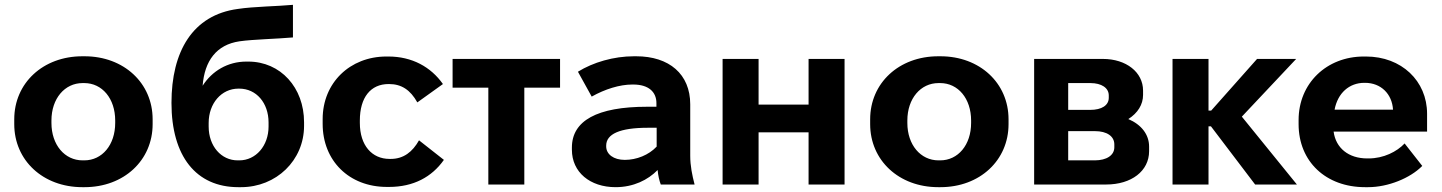

<svg xmlns="http://www.w3.org/2000/svg" viewBox="-20 -764 5970 795"><path d="M321 11H330C493 11 612 -100 612 -250V-270C612 -420 493 -531 330 -531H321C158 -531 39 -420 39 -270V-250C39 -100 158 11 321 11ZM322 -100C248 -100 193 -164 193 -255V-265C193 -356 248 -420 322 -420H329C403 -420 457 -356 457 -265V-255C457 -164 403 -100 329 -100Z M967 11H978C1124 11 1239 -100 1239 -243V-258C1239 -401 1142 -509 1008 -509H1000C923 -509 858 -470 819 -409C827 -512 876 -579 972 -593C1027 -601 1127 -603 1193 -609V-744C1131 -738 1030 -737 965 -727C777 -702 690 -550 690 -338C690 -117 792 11 967 11ZM964 -100C896 -100 844 -159 844 -240V-255C844 -336 897 -397 967 -397H971C1041 -397 1092 -338 1092 -257V-240C1092 -160 1039 -100 971 -100Z M1582 10H1591C1692 10 1768 -31 1818 -102L1715 -183C1688 -135 1651 -106 1598 -106H1593C1520 -106 1470 -162 1470 -255V-265C1470 -361 1515 -416 1589 -416H1591C1642 -416 1679 -392 1708 -340L1814 -416C1764 -487 1686 -530 1588 -530H1580C1429 -530 1316 -421 1316 -271V-251C1316 -99 1425 10 1582 10Z M2002 0H2151V-401H2299V-520H1854V-401H2002Z M2529 11C2603 11 2663 -19 2703 -60C2705 -37 2710 -16 2716 0H2856C2846 -39 2838 -77 2838 -119V-332C2838 -457 2751 -531 2614 -531H2605C2521 -531 2436 -506 2373 -467L2430 -364C2485 -395 2546 -414 2598 -414H2602C2666 -414 2698 -383 2698 -337V-322H2659C2452 -322 2348 -264 2348 -153V-144C2348 -51 2423 11 2529 11ZM2567 -102C2521 -102 2490 -125 2490 -158V-161C2490 -209 2546 -235 2663 -235H2699V-157C2666 -122 2616 -102 2567 -102Z M2972 0H3121V-216H3328V0H3477V-520H3328V-331H3121V-520H2972Z M3865 11H3874C4037 11 4156 -100 4156 -250V-270C4156 -420 4037 -531 3874 -531H3865C3702 -531 3583 -420 3583 -270V-250C3583 -100 3702 11 3865 11ZM3866 -100C3792 -100 3737 -164 3737 -255V-265C3737 -356 3792 -420 3866 -420H3873C3947 -420 4001 -356 4001 -265V-255C4001 -164 3947 -100 3873 -100Z M4262 0H4560C4665 0 4738 -56 4738 -138V-157C4738 -207 4706 -248 4652 -271C4691 -296 4713 -331 4713 -371V-389C4713 -465 4643 -520 4547 -520H4262ZM4403 -309V-420H4495C4541 -420 4571 -400 4571 -369V-359C4571 -328 4542 -309 4494 -309ZM4403 -100V-221H4514C4563 -221 4594 -200 4594 -166V-154C4594 -121 4562 -100 4513 -100Z M4835 0H4984V-241H4994L5177 0H5350L5122 -281L5347 -520H5185L4995 -306H4984V-520H4835Z M5632 11H5645C5727 11 5819 -26 5869 -77L5796 -170C5764 -136 5709 -108 5647 -108H5641C5564 -108 5511 -151 5502 -219H5889V-293C5889 -429 5783 -530 5636 -530H5627C5473 -530 5357 -419 5357 -267V-250C5357 -95 5470 11 5632 11ZM5506 -310C5519 -379 5567 -421 5629 -421H5632C5698 -421 5744 -375 5748 -310Z"/></svg>

Font: Fixel Display Bold
Style: Bold
Weight: 700
Designer: AlfaBravo + MacPaw
Foundry: Kyrylo Tkachov, Marchela Mozhyna, Serhii Makarenko, Maria Weinstein, Zakhar Kryvoshyya
Version: Version 1.211